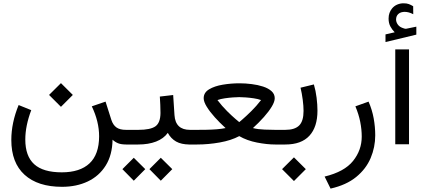

<svg xmlns="http://www.w3.org/2000/svg" viewBox="-20 -867 2546 1152"><path d="M274.4 -297.4 345.7 -368.2 417 -297.4 345.7 -226.1ZM574.7 -48.8Q574.7 -137.2 530.8 -229L613.3 -257.3L648.4 -147Q658.2 -117.2 678.5 -102.5Q698.7 -87.9 736.3 -87.9H755.9V0H738.3Q706.5 0 688.2 -7.6Q669.9 -15.1 655.3 -28.8Q653.8 63 614.3 126.2Q574.7 189.5 506.8 221.7Q439 253.9 352.1 253.9Q207 253.9 127.4 181.6Q47.9 109.4 47.9 -27.3Q47.9 -129.9 91.8 -236.8L167.5 -206.1Q131.8 -111.8 131.8 -29.8Q131.8 69.8 185.3 118.4Q238.8 167 350.6 167Q459.5 167 516.8 113.5Q574.2 60.1 574.7 -48.8Z M1130.4 0H1118.7Q1067.9 0 1036.6 -17.8Q1005.4 -35.6 986.8 -69.8Q961.9 -35.2 916.3 -17.6Q870.6 0 809.1 0H736.3V-87.9H810.1Q882.8 -87.9 912.6 -109.1Q942.4 -130.4 942.9 -189Q942.9 -212.9 941.7 -238.8Q940.4 -264.6 939 -287.6L1019 -296.9L1026.9 -176.3Q1032.7 -87.9 1119.6 -87.9H1130.4ZM876.5 147.9 944.8 79.6 1013.7 147.9 944.8 217.3ZM714.4 147.9 782.7 79.6 851.6 147.9 782.7 217.3Z M1497.6 -98.6Q1528.3 -90.8 1567.4 -89.4Q1606.4 -87.9 1630.9 -87.9H1653.3V0H1630.9Q1582 0 1522 -11.7Q1461.9 -23.4 1415.5 -50.3Q1367.2 -24.4 1298.6 -12.2Q1230 0 1163.1 0H1110.8V-87.9H1164.6Q1188.5 -87.9 1219 -88.4Q1249.5 -88.9 1280 -91.3Q1310.5 -93.8 1333.5 -98.6Q1298.3 -130.4 1268.6 -163.6Q1238.8 -196.8 1220.5 -226.6Q1202.1 -256.3 1202.1 -277.8Q1202.1 -311.5 1234.6 -331.1Q1267.1 -350.6 1316.7 -358.9Q1366.2 -367.2 1417 -367.2Q1452.6 -367.2 1489.7 -362.5Q1526.9 -357.9 1558.3 -347.7Q1589.8 -337.4 1609.1 -320.1Q1628.4 -302.7 1628.4 -277.8Q1628.4 -256.8 1610.6 -227.3Q1592.8 -197.8 1563.2 -164.6Q1533.7 -131.3 1497.6 -98.6ZM1415.5 -284.2Q1400.9 -284.2 1377.2 -282.5Q1353.5 -280.8 1328.4 -277.1Q1303.2 -273.4 1284.7 -266.6Q1312 -230.5 1342.3 -200.4Q1372.6 -170.4 1394 -152.3Q1415.5 -134.3 1415.5 -134.3Q1415.5 -134.3 1436.5 -152.3Q1457.5 -170.4 1488 -200.4Q1518.6 -230.5 1546.4 -266.6Q1527.8 -273.4 1502.9 -277.1Q1478 -280.8 1454.3 -282.5Q1430.7 -284.2 1415.5 -284.2Z M1884.8 -203.1Q1884.8 -105 1836.4 -52.5Q1788.1 0 1691.9 0H1633.8V-87.9H1691.9Q1748.5 -87.9 1774.9 -114Q1801.3 -140.1 1801.3 -201.7Q1801.3 -230.5 1796.4 -268.3Q1791.5 -306.2 1783.2 -340.8L1863.3 -360.4Q1874.5 -322.3 1879.6 -280.5Q1884.8 -238.8 1884.8 -203.1ZM1672.4 147.9 1743.7 77.1 1814.9 147.9 1743.7 219.2Z M2191.4 -257.3Q2212.9 -208 2222.2 -156.5Q2231.4 -105 2231.4 -55.2Q2231.4 16.1 2203.9 81.3Q2176.3 146.5 2117.2 194.8Q2058.1 243.2 1963.4 264.6L1927.7 192.4Q2046.4 163.6 2098.4 98.6Q2150.4 33.7 2150.4 -47.4Q2150.4 -89.8 2141.4 -135.7Q2132.3 -181.6 2112.3 -229Z M2348.1 -673.3Q2332.5 -689 2322 -708.7Q2311.5 -728.5 2311.5 -755.4Q2311.5 -774.4 2317.1 -789.6Q2322.8 -804.7 2332 -815.9Q2344.7 -831.5 2363 -839.4Q2381.3 -847.2 2400.9 -847.2Q2420.9 -847.2 2433.1 -842.5Q2445.3 -837.9 2459 -829.6L2459.5 -781.7Q2432.6 -795.9 2407.7 -795.9Q2398.9 -795.9 2388.4 -793.2Q2377.9 -790.5 2370.1 -783.2Q2356.4 -771 2356.4 -749Q2356.9 -732.9 2367.9 -718.3Q2378.9 -703.6 2402.8 -696.8Q2405.3 -696.3 2407.7 -695.3Q2410.2 -694.3 2413.6 -694.3Q2416.5 -694.3 2418.5 -694.8L2478 -707V-659.2L2293 -614.7V-660.6ZM2351.6 -570.8H2434.1V-1.4H2351.6Z"/></svg>

Font: Vazir WOL
Style: Regular-WOL
Weight: 400
Designer: Saber Rastikerdar
Foundry: Saber Rastikerdar
Version: Version 27.2.2